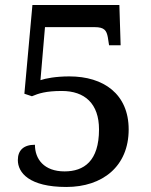

<svg xmlns="http://www.w3.org/2000/svg" viewBox="-20 -734 599 764"><path d="M244 10C388 10 492 -72 492 -219C492 -360 392 -430 256 -430C202 -430 161 -422 141 -415L159 -626H357C396 -626 404 -612 409 -586L414 -554H460L455 -714H109L77 -361L107 -351C133 -362 162 -372 226 -372C317 -372 374 -322 374 -219C374 -93 314 -52 237 -52C155 -52 119 -101 119 -158C74 -158 51 -136 51 -97C51 -47 96 10 244 10Z"/></svg>

Font: Noto Serif Vithkuqi Medium
Style: Regular
Weight: 500
Version: Version 1.005